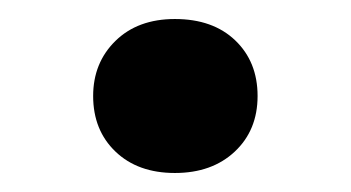

<svg xmlns="http://www.w3.org/2000/svg" viewBox="-20 -542 369 202"><path d="M164 -360Q125 -360 101.5 -382.5Q78 -405 78 -441Q78 -476 101.5 -499Q125 -522 164 -522Q204 -522 227.5 -499.5Q251 -477 251 -441Q251 -405 227 -382.5Q203 -360 164 -360Z"/></svg>

Font: Literata 36pt SemiBold
Style: Regular
Weight: 600
Designer: Latin by Veronika Burian and Jose Scaglione. Greek by Irene Vlachou. Cyrillic by Vera Evstafieva.
Foundry: TypeTogether
Version: Version 3.002